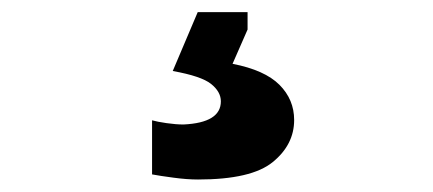

<svg xmlns="http://www.w3.org/2000/svg" viewBox="-20 -48 703 312"><path d="M301.8 243.7Q283.7 243.7 261.7 240.7Q239.7 237.8 227.1 235.4V147.5Q235.4 149.9 250.7 152.1Q266.1 154.3 278.3 154.3Q338.9 151.4 338.9 116.7Q338.9 101.1 323 88.4Q307.1 75.7 260.7 67.4L301.3 -28.3H382.3V0L357.9 55.7Q410.2 65.9 434.1 89.8Q458 113.8 458 147Q458 187 423.3 215.3Q388.7 243.7 301.8 243.7Z"/></svg>

Font: Pinar-DS2-FD Bold
Style: Regular
Weight: 700
Designer: Amin Abedi
Version: Version 3.000